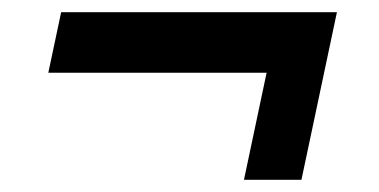

<svg xmlns="http://www.w3.org/2000/svg" viewBox="-20 -407 620 314"><path d="M531 -387H80L59 -288H416L379 -113H473Z"/></svg>

Font: FIGSv2-sans-serif SmBold Italic
Style: Regular
Weight: 600
Italic angle: -12°
Designer: Matt McInerney, Pablo Impallari, Rodrigo Fuenzalida
Foundry: Matt McInerney, Pablo Impallari, Rodrigo Fuenzalida
Version: Version 4.020;hotconv 1.0.109;makeotfexe 2.5.65596